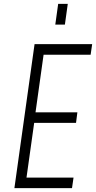

<svg xmlns="http://www.w3.org/2000/svg" viewBox="-20 -980 500 1000"><path d="M460 -750 452 -695H207L165 -395H383L376 -340H158L118 -55H363L355 0H55L160 -750ZM268 -852 283 -960H333L318 -852Z"/></svg>

Font: Mohave Light
Style: Italic
Weight: 300
Italic angle: -8°
Designer: Gumpita Rahayu
Foundry: Tokotype
Version: Version 2.003